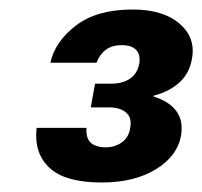

<svg xmlns="http://www.w3.org/2000/svg" viewBox="-20 -732 426 404"><path d="M194 -348Q117 -348 84 -379Q51 -410 57 -463H162Q161 -448 165.5 -439Q170 -430 180 -426Q190 -422 202 -422Q222 -422 236.5 -432.5Q251 -443 254 -463Q258 -484 245.5 -495Q233 -506 210 -506H171L180 -556H215Q238 -556 253.5 -566.5Q269 -577 273 -598Q276 -617 266.5 -627Q257 -637 236 -637Q216 -637 203 -627.5Q190 -618 183 -600H86Q96 -645 140 -678.5Q184 -712 259 -712Q323 -712 357.5 -682.5Q392 -653 384 -609Q379 -578 357.5 -558.5Q336 -539 304 -531L303 -529Q335 -519 350.5 -499Q366 -479 361 -447Q353 -403 307.5 -375.5Q262 -348 194 -348Z"/></svg>

Font: DM Sans
Style: Bold Italic
Weight: 700
Italic angle: -10°
Designer: Colophon Foundry, Jonny Pinhorn
Foundry: Colophon Foundry
Version: Version 4.004;gftools[0.9.30]